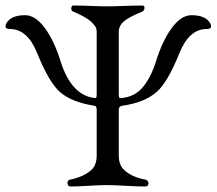

<svg xmlns="http://www.w3.org/2000/svg" viewBox="-20 -672 784 695"><path d="M330 -336V-557Q330 -569 324.5 -577Q319 -585 307 -596Q288 -612 245 -630Q242 -631 240 -633.5Q238 -636 238 -639.5Q238 -643 238.5 -645.5Q239 -648 240.5 -650Q242 -652 245 -652Q277 -652 310 -650.5Q343 -649 365 -649Q390 -649 427.5 -650.5Q465 -652 495 -652Q504 -652 503 -642.5Q502 -633 495 -630Q446 -610 429 -595Q410 -579 410 -557V-334Q410 -322 411.5 -319Q413 -316 420 -317Q469 -322 498 -357.5Q527 -393 545 -451Q568 -525 602 -571Q636 -617 673 -617Q713 -617 732 -599Q745 -586 744 -575Q743 -567 728 -567Q665 -567 630 -481Q587 -374 547 -339Q502 -300 421 -289Q411 -287 410 -276V-109Q410 -75 429 -57Q457 -31 505 -22Q513 -21 516 -14.5Q519 -8 516 -2.5Q513 3 505 3Q476 3 434 0.5Q392 -2 365 -2Q340 -2 301 0.5Q262 3 235 3Q229 3 226 -2.5Q223 -8 225 -14.5Q227 -21 235 -22Q283 -32 311 -57Q330 -75 330 -109V-269Q331 -288 323 -289Q239 -302 197 -339Q157 -374 114 -481Q79 -567 16 -567Q1 -567 0 -575Q-1 -586 12 -599Q31 -617 71 -617Q108 -617 142 -571Q176 -525 199 -451Q238 -326 324 -317Q328 -317 329 -320.5Q330 -324 330 -336Z"/></svg>

Font: EB Garamond
Style: SC
Weight: 400
Version: Version 000.010